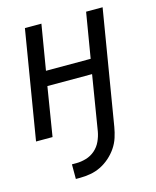

<svg xmlns="http://www.w3.org/2000/svg" viewBox="-111 -597 722 888"><g transform="rotate(-15 250.0 -152.5)"><path d="M141 215V145H162Q185 145 209 138Q233 131 252 114.5Q271 98 281.5 75Q292 52 296 29L339 -234H125L87 0H8L94 -520H173L137 -304H351L387 -520H466L375 29Q371 53 363 78Q355 103 340 125Q325 147 304.5 165Q284 183 260.5 194.5Q237 206 211.5 210.5Q186 215 161 215Z"/></g></svg>

Font: Iosevka Oblique
Style: Regular
Weight: 400
Italic angle: -9°
Monospace: yes
Designer: Belleve Invis
Foundry: Belleve Invis
Version: Version 32.5.0; ttfautohint (v1.8.4)